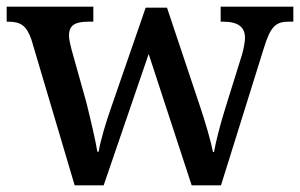

<svg xmlns="http://www.w3.org/2000/svg" viewBox="-20 -556 900 576"><path d="M74 -438 204 0H291L426 -394L555 0H643L772 -413C792 -478 808 -491 847 -491H860V-536H642V-491H649C693 -491 715 -476 715 -442C715 -431 711 -409 706 -392L657 -235C639 -177 628 -133 622 -100H619C613 -131 595 -193 580 -237L481 -533H417L314 -235C298 -190 281 -133 276 -101H272C267 -133 251 -201 239 -249L195 -406C191 -421 187 -438 187 -449C187 -482 207 -491 247 -491H260V-536H0V-491H3C42 -491 59 -480 74 -438Z"/></svg>

Font: Noto Serif Gurmukhi Medium
Style: Regular
Weight: 500
Designer: Vaibhav Singh and the Monotype Design Team
Foundry: Monotype Imaging Inc.
Version: Version 2.004